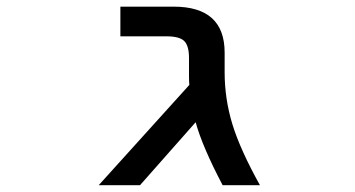

<svg xmlns="http://www.w3.org/2000/svg" viewBox="-20 -542 1040 563"><path d="M638.7 -330.1Q638.7 -252 661.6 -177.2Q684.6 -102.5 742.2 1H632.8Q573.2 -112.3 553.7 -183.6L390.6 1H269.5L535.2 -293Q534.2 -300.8 534.2 -320.3V-372.1Q534.2 -408.2 520 -421.9Q505.9 -435.5 467.8 -435.5H333V-522.5H489.3Q638.7 -522.5 638.7 -387.7Z"/></svg>

Font: GenEi Gothic M SemiBold
Style: Regular
Weight: 500
Designer: o_tamon (Modified); [Source Han Sans]
Ryoko NISHIZUKA  (kana & ideographs); Paul D. Hunt (Latin, Greek & Cyrillic); Wenl
Version: Version 1.1a;Original Version 1.004